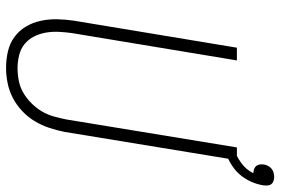

<svg xmlns="http://www.w3.org/2000/svg" viewBox="-162 -732 903 618"><g transform="rotate(90 289.0 -423.5)"><path d="M199 8Q172 8 146 2Q120 -4 99.5 -19Q79 -34 66 -56Q53 -78 47.5 -103.5Q42 -129 42.5 -156Q43 -183 47 -210L134 -735H175L87 -204Q84 -183 83 -161.5Q82 -140 85.5 -120Q89 -100 98 -82Q107 -64 122.5 -51.5Q138 -39 158.5 -34Q179 -29 200 -29Q220 -29 240.5 -33Q261 -37 279 -47.5Q297 -58 313 -74Q329 -90 339.5 -108Q350 -126 355.5 -146Q361 -166 365 -186L455 -735H496L405 -180Q400 -155 392 -131Q384 -107 371 -85Q358 -63 338.5 -44.5Q319 -26 296 -14Q273 -2 248 3Q223 8 199 8ZM470 -698 460 -726Q483 -733 505 -749Q527 -765 538 -788Q531 -788 524.5 -790.5Q518 -793 514.5 -797.5Q511 -802 510 -808.5Q509 -815 510 -822Q511 -829 514.5 -835.5Q518 -842 523.5 -846.5Q529 -851 536 -853Q543 -855 550 -855Q556 -855 562.5 -853Q569 -851 573 -846Q577 -841 577.5 -834Q578 -827 577 -820Q574 -800 565 -780Q556 -760 542 -744Q528 -728 509 -716.5Q490 -705 470 -698Z"/></g></svg>

Font: Iosevka SS18 Extralight
Style: Italic
Weight: 200
Italic angle: -9°
Monospace: yes
Designer: Belleve Invis
Foundry: Belleve Invis
Version: Version 25.1.1; ttfautohint (v1.8.4)